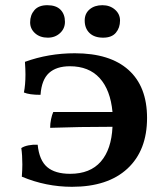

<svg xmlns="http://www.w3.org/2000/svg" viewBox="-20 -712 641 739"><path d="M546 -258Q546 -133 470.5 -63Q395 7 257 7Q157 7 64 -32Q66 -60 66 -79Q66 -115 62 -142Q72 -149 89.5 -152.5Q107 -156 125 -155Q131 -95 161.5 -69Q192 -43 250 -43Q327 -43 368 -90Q409 -137 413 -224Q284 -224 173 -220Q173 -236 176.5 -253Q180 -270 185 -281H413Q405 -366 363.5 -411.5Q322 -457 249 -457Q197 -457 168.5 -431Q140 -405 136 -347Q93 -347 72 -356Q78 -385 78 -426Q78 -444 76 -474Q167 -507 268 -507Q403 -507 474.5 -443Q546 -379 546 -258ZM96 -626Q96 -654 112.5 -673Q129 -692 162 -692Q196 -692 213 -674.5Q230 -657 230 -628Q230 -602 211 -584.5Q192 -567 164 -567Q134 -567 115 -584Q96 -601 96 -626ZM306 -633Q306 -660 325 -676Q344 -692 374 -692Q403 -692 422.5 -675Q442 -658 442 -633Q442 -605 426 -586Q410 -567 377 -567Q343 -567 324.5 -585Q306 -603 306 -633Z"/></svg>

Font: Vollkorn SC SemiBold
Style: Regular
Weight: 600
Designer: Friedrich Althausen
Foundry: Friedrich Althausen
Version: Version 4.015